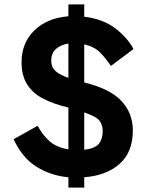

<svg xmlns="http://www.w3.org/2000/svg" viewBox="-20 -792 668 873"><path d="M291 61V14Q212 7 146.5 -33.5Q81 -74 42 -159L151 -220Q175 -176 207 -148.5Q239 -121 291 -113V-303Q227 -318 179 -342Q131 -366 104.5 -406.5Q78 -447 78 -509Q78 -596 135.5 -653Q193 -710 291 -718V-772H363V-716Q447 -706 503 -664Q559 -622 587 -569L484 -492Q465 -522 437.5 -551Q410 -580 363 -590V-417Q479 -389 531.5 -333.5Q584 -278 584 -198Q584 -101 524.5 -47.5Q465 6 363 14V61ZM363 -111Q413 -117 430 -139Q447 -161 447 -195Q447 -224 432.5 -243Q418 -262 363 -281ZM291 -438V-594Q255 -588 234 -569Q213 -550 213 -516Q213 -503 217.5 -490Q222 -477 238.5 -464Q255 -451 291 -438Z"/></svg>

Font: Zen Kaku Gothic New Black
Style: Regular
Weight: 900
Designer: Yoshimichi Ohira
Foundry: Positype
Version: Version 1.001